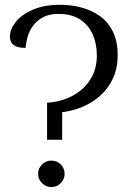

<svg xmlns="http://www.w3.org/2000/svg" viewBox="-20 -751 544 784"><path d="M172.2 -180.5V-331.9Q205.4 -332.8 241.1 -344.7Q276.8 -356.5 307.3 -380.1Q337.7 -403.7 356.5 -439.9Q375.4 -476.2 375.4 -525Q375.4 -572.2 358.5 -610.5Q341.7 -648.8 307 -671.5Q272.4 -694.2 218.5 -694.2Q180.2 -694.2 154.3 -679.9Q128.5 -665.7 113.7 -644.3Q98.9 -622.9 92.3 -599Q85.6 -575 84.5 -555.5Q60.1 -555.5 46.1 -561.5Q32.1 -567.5 26.3 -578Q20.5 -588.6 20.5 -601.2Q20.5 -631.1 44 -661Q67.5 -691 113.6 -711.2Q159.7 -731.4 225.8 -731.4Q271.3 -731.4 313.3 -720.1Q355.2 -708.8 388.6 -684.8Q422 -660.8 441.2 -621.2Q460.5 -581.6 460.5 -525.5Q460.5 -472.5 441.4 -431.2Q422.4 -390 389.8 -360.8Q357.2 -331.6 316.9 -314.8Q276.5 -298 233.9 -292.8V-180.5ZM189.9 12.9Q167.7 12.9 151.7 -3.1Q135.6 -19.2 135.6 -40.9Q135.6 -63.7 151.7 -79.5Q167.7 -95.2 189.9 -95.2Q212.2 -95.2 228 -79.5Q243.8 -63.7 243.8 -40.9Q243.8 -19.2 228 -3.1Q212.2 12.9 189.9 12.9Z"/></svg>

Font: Arima Thin
Style: Regular
Weight: 100
Designer: Joana Correia and Natanael Gama
Foundry: NDISCOVER
Version: Version 1.101;gftools[0.9.23]